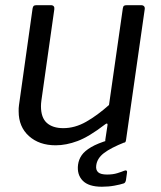

<svg xmlns="http://www.w3.org/2000/svg" viewBox="-20 -550 619 740"><path d="M194.6 10Q131 10 91.4 -25.7Q51.9 -61.4 51.9 -120.6Q51.9 -126.4 52 -132.9Q52.2 -139.3 53.2 -144.9L105.5 -516.9Q106.8 -524.6 109.9 -527.3Q113 -530 120.3 -530H176.4Q183.6 -530 187.1 -525.7Q190.5 -521.4 189.3 -513.9L139.6 -163Q138.6 -156.8 138.3 -151.1Q137.9 -145.4 137.9 -140.5Q137.9 -96.4 160.6 -76.2Q183.3 -56.1 223.9 -56.1Q268.8 -56.1 311.9 -80.6Q355.1 -105.1 400.1 -145.3L453.4 -517.9Q454.7 -525.6 458 -527.8Q461.2 -530 468.8 -530H524.1Q531.5 -530 535.3 -525.7Q539 -521.4 537.7 -513.9L465.7 -10.2Q464.7 -4.6 463 -2.3Q461.4 0 455.3 0H396.6Q391.5 0 388.1 -2.6Q384.8 -5.3 385.8 -10.9L394.3 -67.2Q395.3 -72.5 392.6 -73.6Q389.9 -74.7 384.1 -69.9Q323.1 -23 279.1 -6.5Q235.1 10 194.6 10ZM280.8 84.7Q283.5 64.6 294.9 48.2Q306.3 31.8 331.3 17.1Q356.3 2.4 398.7 -10.2L461.3 -1.8Q406.9 19.8 380.6 40Q354.4 60.1 350.9 87.4Q348.5 104.9 358.2 113.8Q367.9 122.7 392.7 122.7Q415.6 122.7 432.6 117.3Q449.7 111.9 458.6 108.1Q464.7 105.5 467.7 107.8Q470.8 110.2 469.5 115.8L465.4 144.6Q464.4 149.2 462.5 152.3Q460.6 155.4 457.5 156.7Q443.7 161.4 421 165.5Q398.4 169.7 372.6 169.7Q321.4 169.7 298.7 146.2Q276 122.8 280.8 84.7Z"/></svg>

Font: Libre Franklin Thin
Style: Italic
Weight: 100
Italic angle: -8°
Designer: Pablo Impallari, Rodrigo Fuenzalida, Nhung Nguyen
Foundry: Impallari Type
Version: Version 3.000